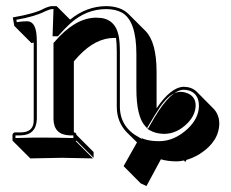

<svg xmlns="http://www.w3.org/2000/svg" viewBox="-20 -462 758 631"><path d="M430.2 5.9 396.5 -27.3Q364.3 -61 363.8 -109.9V-291Q363.8 -319.3 361.3 -337.4Q358.4 -337.4 355.5 -337.4Q294.4 -337.4 238.3 -277.8Q230 -269 222.7 -260.3V-26.9Q227.1 -26.4 229 -24.9Q231 -22 231 -19L287.6 37.6V56.6L231 0L229 2L285.6 58.6Q284.7 58.6 183.6 56.6L79.6 58.6L22.9 2L21 0V-19Q22.9 -25.9 28.8 -26.9H47.9Q85.9 -26.9 90.3 -58.1Q90.8 -64.5 90.8 -70.8V-320.8V-322.3Q86.9 -321.3 83.5 -320.3L26.9 -377L22 -404.8Q94.2 -417 125 -434.1Q142.6 -441.9 150.9 -441.9H166L210.4 -397.5Q264.2 -441.4 329.1 -441.9Q376.5 -441.4 402.3 -416L459 -359.4Q494.1 -322.8 494.6 -227.5V-114.3Q494.6 -109.4 494.6 -106Q541.5 -175.8 584 -176.8Q609.9 -176.3 626 -161.1L682.1 -104.5Q699.7 -85.9 700.7 -57.6Q700.7 2.4 637.2 43.5Q615.2 57.1 592.8 63.5Q590.8 66.9 589.4 70.3L584.5 65.4Q570.8 68.4 559.6 68.4Q529.3 67.9 508.8 61.5L461.4 149.4L442.4 140.6L386.2 84ZM470.7 -34.7Q491.2 -22.5 519 -22Q562 -22 597.7 -58.6Q622.6 -85.4 623 -115.2Q623 -147.9 589.8 -157.7Q581.1 -160.2 573.2 -160.2Q540.5 -160.2 506.3 -110.8Q491.2 -88.9 467.3 -47.9L462.4 -39.6ZM415.5 51.8Q413.1 56.2 407.7 66.4Q402.3 75.7 400.4 79.1Q402.8 74.7 407.7 65.9Q413.1 56.2 415.5 51.8ZM446.3 -5.9Q446.8 -6.8 447.3 -7.3L455.1 -4.4Q475.1 2 502.9 2Q553.2 2 597.2 -39.1Q633.3 -73.7 633.8 -113.8Q633.8 -152.8 602.5 -164.1Q593.3 -167 584 -167Q542.5 -167 488.3 -76.7Q481.4 -64.9 472.7 -49.8L465.8 -38.1L456.5 -48.3Q428.2 -80.1 428.2 -170.9V-284.2Q428.2 -393.6 380.9 -420.4Q359.4 -432.1 329.1 -432.1Q263.7 -432.1 211.4 -385.3Q192.9 -368.2 173.8 -346.7L170.4 -342.8H152.8L155.8 -432.1H150.9Q143.6 -431.6 129.4 -425.3Q95.7 -407.7 33.7 -397L35.2 -389.2Q52.2 -392.1 68.8 -392.1Q94.7 -392.1 99.6 -351.6Q101.1 -338.4 101.1 -320.8V-70.8Q99.1 -18.1 47.9 -17.1H30.8V-8.3Q95.7 -10.3 127 -9.8Q161.1 -9.8 221.2 -8.3V-17.1H209Q156.7 -19 155.8 -70.8V-320.8L158.2 -323.2Q223.1 -399.9 290 -403.8Q294.4 -404.3 298.8 -403.8Q357.9 -403.8 370.1 -343.8Q374 -322.3 374 -291V-109.9Q375 -43 438.5 -9.8Z"/></svg>

Font: Linux Biolinum Shadow O
Style: Bold
Weight: 700
Designer: Philipp H. Poll
Foundry: Philipp H. Poll
Version: Version 0.9.2